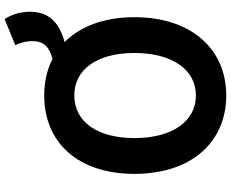

<svg xmlns="http://www.w3.org/2000/svg" viewBox="-102 -858 975 810"><g transform="rotate(-90 385.0 -453.5)"><path d="M387 -114C277 -114 207 -215 207 -373C207 -532 277 -627 387 -627C496 -627 566 -532 566 -373C566 -215 496 -114 387 -114ZM599 -876C608 -859 616 -832 616 -804C616 -754 590 -732 541 -719C496 -742 444 -754 387 -754C190 -754 56 -614 56 -373C56 -133 190 14 387 14C582 14 717 -133 717 -373C717 -502 678 -602 612 -668C697 -691 740 -736 740 -815C740 -857 726 -896 709 -921Z"/></g></svg>

Font: Noto Sans Mono CJK JP Bold
Style: Regular
Weight: 700
Designer: Ryoko NISHIZUKA (kana & ideographs); Paul D. Hunt (Latin, Greek & Cyrillic); Wenlong ZHANG (bopomofo); Sandoll Communica
Foundry: Adobe Systems Incorporated
Version: Version 1.004;PS 1.004;hotconv 1.0.82;makeotf.lib2.5.63406